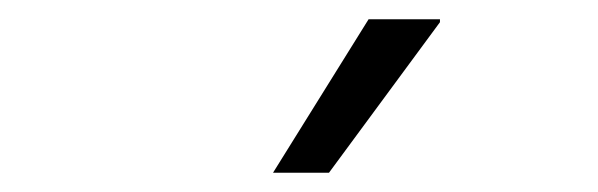

<svg xmlns="http://www.w3.org/2000/svg" viewBox="-20 -770 620 199"><path d="M263 -591 362 -750H436V-747L321 -591Z"/></svg>

Font: Chivo Medium ExtraLight
Style: Italic
Weight: 250
Italic angle: -8.05°
Version: Version 2.002